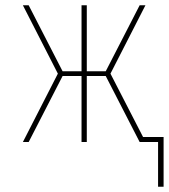

<svg xmlns="http://www.w3.org/2000/svg" viewBox="-20 -540 642 730"><path d="M581 170V0H511L382 -251H310V0H290V-251H218L89 0H67L200 -260L67 -520H89L218 -269H290V-520H310V-269H382L511 -520H533L400 -260L524 -19H602V170Z"/></svg>

Font: Iosevka Thin Extended
Style: Regular
Weight: 100
Width: 7
Monospace: yes
Designer: Belleve Invis
Foundry: Belleve Invis
Version: Version 32.5.0; ttfautohint (v1.8.4)